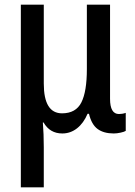

<svg xmlns="http://www.w3.org/2000/svg" viewBox="-20 -560 575 820"><path d="M69 240V-540H167V-203Q167 -76 245 -76Q304 -76 327.5 -122.5Q351 -169 351 -265V-540H450V-138Q450 -73 488 -73Q503 -73 517 -78V-1Q511 3 495 6.5Q479 10 466 10Q423 10 397 -9Q371 -28 360 -74H354Q337 -34 309 -12Q281 10 246 10Q193 10 166 -37H163Q165 -13 166 14.5Q167 42 167 69V240Z"/></svg>

Font: Noto Sans Condensed Medium
Style: Regular
Weight: 500
Width: 3
Designer: Monotype Design Team
Foundry: Monotype Imaging Inc.
Version: Version 2.013; ttfautohint (v1.8.4.7-5d5b)